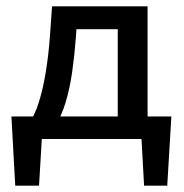

<svg xmlns="http://www.w3.org/2000/svg" viewBox="-20 -438 580 605"><path d="M66 -42Q88 -70 102 -114.5Q116 -159 124.5 -212.5Q133 -266 137 -319.5Q141 -373 144 -418H226Q223 -373 219 -319Q215 -265 207.5 -212Q200 -159 186.5 -114.5Q173 -70 153 -42ZM28 147 16 -71H116L103 147ZM58 0 41 -71H520L478 0ZM434 147 422 -71H520L507 147ZM351 0V-418H445V0ZM193 -346V-418H394V-346Z"/></svg>

Font: Ysabeau Office SemiBold
Style: Regular
Weight: 600
Designer: Christian Thalmann (Catharsis Fonts)
Version: Version 2.001;gftools[0.9.30]; featfreeze: tnum,lnum,ss02